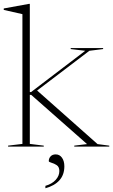

<svg xmlns="http://www.w3.org/2000/svg" viewBox="-28 -762 588 998"><path d="M127 -14 199.5 -5V0H14V-5L88.5 -14V-688.5L-8.5 -710.5V-718L123 -742H127V-283.5H133.5L415 -498L339.5 -507V-512H508V-507L436.5 -498L165 -291.5L479 -13L540 -5V0H358V-5L424.5 -13L134 -269H127ZM208 204Q242.5 194 261.5 173Q280.5 152 280.5 127Q280.5 105.5 266.8 96.5Q253 87.5 239.2 83.8Q225.5 80 225.5 75.5Q225.5 61 235 50.8Q244.5 40.5 261.5 40.5Q282 40.5 294.2 57.8Q306.5 75 306.5 102.5Q306.5 146.5 281 175Q255.5 203.5 208 216.5Z"/></svg>

Font: Newsreader Display ExtraLight
Style: Regular
Weight: 275
Designer: Hugues Gentile
Foundry: Production Type
Version: Version 1.001